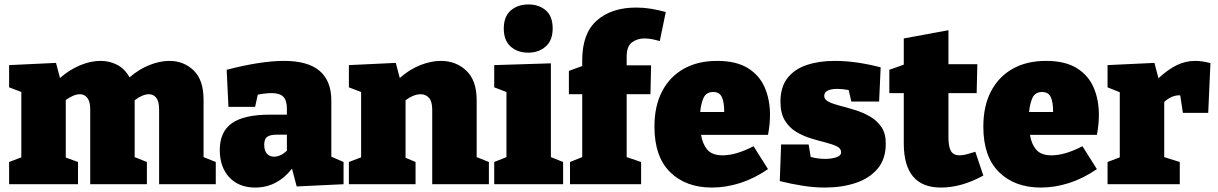

<svg xmlns="http://www.w3.org/2000/svg" viewBox="-20 -829 5481 864"><path d="M331 -100V0H21V-100L76 -121V-415L21 -436V-536L232 -546L250 -478Q292 -515 340 -535Q388 -555 432 -555Q473 -555 507 -537.5Q541 -520 563 -481Q606 -518 653 -536.5Q700 -555 742 -555Q807 -555 851.5 -512Q896 -469 896 -381V-122L951 -100V0H696V-337Q696 -372 683.5 -388.5Q671 -405 650 -405Q622 -405 586 -378V-122L641 -100V0H386V-337Q386 -372 373 -388.5Q360 -405 340 -405Q312 -405 276 -379V-120Z M1315 10 1294 -70Q1227 15 1128 15Q1055 15 1012 -31Q969 -77 969 -154Q969 -236 1023.5 -274.5Q1078 -313 1193 -313H1271V-339Q1271 -377 1255 -393.5Q1239 -410 1203 -410Q1176 -410 1140 -403L1128 -348H1008L1000 -515Q1154 -555 1259 -555Q1471 -555 1471 -376V-124L1526 -100V0ZM1169 -178Q1169 -150 1181.5 -137Q1194 -124 1213 -124Q1243 -124 1271 -151V-223H1226Q1195 -223 1182 -213Q1169 -203 1169 -178Z M1550 0V-100L1605 -121V-415L1550 -436V-536L1761 -546L1779 -478Q1823 -517 1871.5 -536Q1920 -555 1964 -555Q2032 -555 2078.5 -511Q2125 -467 2125 -378V-122L2180 -100V0H1925V-336Q1925 -372 1910.5 -388.5Q1896 -405 1873 -405Q1842 -405 1805 -378V-119L1850 -100V0Z M2514 -100V0H2204V-100L2259 -122V-415L2204 -436V-536L2459 -544V-122ZM2357 -592Q2308 -592 2277.5 -620Q2247 -648 2247 -700Q2247 -755 2278.5 -782Q2310 -809 2358 -809Q2405 -809 2436 -782.5Q2467 -756 2467 -701Q2467 -647 2435.5 -619.5Q2404 -592 2357 -592Z M2545 0V-100L2600 -122V-405H2540V-510L2600 -532V-558Q2600 -679 2666 -737Q2732 -795 2843 -795Q2875 -795 2907 -790Q2939 -785 2976 -775L2949 -644Q2933 -649 2915 -652.5Q2897 -656 2880 -656Q2848 -656 2824 -638.5Q2800 -621 2800 -574V-535H2910L2907 -405H2800V-122L2865 -100V0Z M3184 15Q3066 15 2995.5 -54.5Q2925 -124 2925 -259Q2925 -352 2959.5 -418Q2994 -484 3057 -519.5Q3120 -555 3207 -555Q3292 -555 3344.5 -523Q3397 -491 3421 -436Q3445 -381 3445 -312Q3445 -269 3436 -222H3135Q3141 -182 3162.5 -156Q3184 -130 3232 -130Q3292 -130 3371 -171L3436 -68Q3375 -26 3311 -5.5Q3247 15 3184 15ZM3190 -415Q3158 -415 3146 -388.5Q3134 -362 3131 -325H3239Q3239 -371 3228 -393Q3217 -415 3190 -415Z M3689 -397Q3689 -381 3709 -371Q3729 -361 3760.5 -353Q3792 -345 3827.5 -334Q3863 -323 3894.5 -305Q3926 -287 3946 -258Q3966 -229 3966 -183Q3966 -113 3929 -69.5Q3892 -26 3830 -5.5Q3768 15 3691 15Q3644 15 3593 7Q3542 -1 3489 -14L3495 -179H3619L3628 -123Q3644 -118 3662 -116Q3680 -114 3694 -114Q3721 -114 3743 -121Q3765 -128 3765 -144Q3765 -161 3745.5 -170.5Q3726 -180 3694.5 -188Q3663 -196 3628.5 -206.5Q3594 -217 3562.5 -236Q3531 -255 3511.5 -287.5Q3492 -320 3492 -371Q3492 -437 3523.5 -477.5Q3555 -518 3610.5 -536.5Q3666 -555 3736 -555Q3786 -555 3837.5 -547.5Q3889 -540 3943 -526L3936 -372H3811L3799 -424Q3769 -429 3747 -429Q3721 -429 3705 -421.5Q3689 -414 3689 -397Z M4214 15Q4047 15 4047 -184V-410H3982V-515L4047 -538V-656L4248 -693V-540H4378L4375 -410H4248V-211Q4248 -168 4259.5 -149Q4271 -130 4298 -130Q4312 -130 4329.5 -134.5Q4347 -139 4369 -146L4405 -39Q4307 15 4214 15Z M4664 15Q4546 15 4475.5 -54.5Q4405 -124 4405 -259Q4405 -352 4439.5 -418Q4474 -484 4537 -519.5Q4600 -555 4687 -555Q4772 -555 4824.5 -523Q4877 -491 4901 -436Q4925 -381 4925 -312Q4925 -269 4916 -222H4615Q4621 -182 4642.5 -156Q4664 -130 4712 -130Q4772 -130 4851 -171L4916 -68Q4855 -26 4791 -5.5Q4727 15 4664 15ZM4670 -415Q4638 -415 4626 -388.5Q4614 -362 4611 -325H4719Q4719 -371 4708 -393Q4697 -415 4670 -415Z M4964 0V-100L5019 -121V-414L4964 -436V-536L5175 -546L5193 -477Q5234 -515 5274 -535Q5314 -555 5358 -555Q5390 -555 5427 -545L5417 -321H5303L5291 -400Q5288 -400 5284 -400Q5268 -400 5250 -391.5Q5232 -383 5219 -370V-122L5289 -100V0Z"/></svg>

Font: Bitter Black
Style: Regular
Weight: 900
Designer: Sol Matas, and Bitter project Authors
Foundry: Sol Matas
Version: Version 2.001